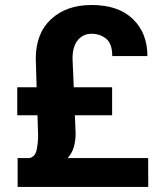

<svg xmlns="http://www.w3.org/2000/svg" viewBox="-20 -740 634 760"><path d="M423.8 -283.7H276.4L279.3 -211.9Q279.3 -182.1 272.2 -158Q265.1 -133.8 248 -114.3H566.4L566.9 0H49.8V-114.3H96.7Q119.6 -119.6 125.2 -147.5Q130.9 -175.3 130.9 -204.1L128.4 -283.7H48.3V-394.5H125L121.6 -507.3Q121.6 -608.4 182.4 -664.3Q243.2 -720.2 341.8 -720.2Q448.7 -720.2 506.1 -664.6Q563.5 -608.9 563.5 -518.1H424.3Q424.3 -567.4 399.9 -586.9Q375.5 -606.4 342.3 -606.4Q309.6 -606.4 288.3 -581.5Q267.1 -556.6 267.1 -507.3L272 -394.5H423.8Z"/></svg>

Font: Vazirmatn RD UI FD
Style: Bold
Weight: 700
Designer: Saber Rastikerdar
Foundry: Saber Rastikerdar
Version: Version 33.003